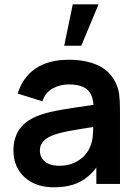

<svg xmlns="http://www.w3.org/2000/svg" viewBox="-20 -822 616 858"><path d="M40 -148Q40 -208.2 69.8 -248.1Q99.5 -288.1 162.8 -309.5Q199.7 -321.9 249.8 -330.7Q299.9 -339.4 392.2 -352.7Q417.2 -356.4 441.7 -359.8L398.3 -335.7Q398.6 -373.6 387.6 -397.6Q376.7 -421.6 352.2 -433.1Q327.7 -444.7 287.3 -444.7Q247.2 -444.7 214.5 -426.3Q181.8 -407.9 169.5 -369.2L59.3 -403.7Q79.8 -474.4 137.4 -514.7Q195 -555 287.7 -555Q362.9 -555 416.5 -530.6Q470.1 -506.2 495.7 -454.5Q508.8 -428.8 512.5 -401Q516.2 -373.2 516.2 -331.3V0H410.5V-117.2L428 -97.8Q403.1 -58.6 373.7 -33.7Q344.3 -8.8 306.9 3.1Q269.5 15 221.2 15Q164.4 15 123.4 -6.7Q82.4 -28.4 61.2 -65.6Q40 -102.8 40 -148ZM384.3 -170.7Q391.9 -188.3 394.3 -211.4Q396.7 -234.4 396.7 -261.5V-271.7L433.7 -260.5L390 -253.4Q322.3 -243.1 286 -236.1Q249.7 -229.1 223.5 -220.5Q191.2 -208.6 174.7 -191.8Q158.2 -174.9 158.2 -149.5Q158.2 -129.3 168.2 -113.9Q178.2 -98.5 197.6 -89.8Q217.1 -81.2 245 -81.2Q283.4 -81.2 312.6 -94.9Q341.8 -108.6 359.5 -129Q377.2 -149.4 384.3 -170.7ZM266.8 -617.5H343.2L420.3 -802.5H305.2Z"/></svg>

Font: Tap Sans
Style: Regular
Weight: 400
Designer: Tap Payments
Foundry: Tap Payments
Version: Version 1.001;Glyphs 3.1.2 (3151)